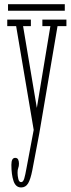

<svg xmlns="http://www.w3.org/2000/svg" viewBox="-20 -614 326 886"><path d="M77.5 251Q52.5 251 42.5 221.5Q32.5 192 32.5 146.5Q32.5 114.5 50 114.5Q60 114.5 63.8 122.2Q67.5 130 67.5 141Q67.5 153.5 64.2 161Q61 168.5 61 183.5Q61 197.5 64.5 212Q68 226.5 77.5 226.5Q87 226.5 92 209.5Q97 192.5 102 163.5L135.5 -14.5L54.5 -493.5H13.5V-523.5H122.5V-493.5H86.5L150 -116L212.5 -493.5H175.5V-523.5H286.5V-493.5H245.5L161 3.5L129 172Q121 213 109.8 232Q98.5 251 77.5 251ZM17 -564.5V-594.5H279V-564.5Z"/></svg>

Font: Imbue 10pt Thin
Style: Regular
Weight: 100
Designer: Tyler Finck
Foundry: Etcetera Type Company
Version: Version 1.102; ttfautohint (v1.8.3)